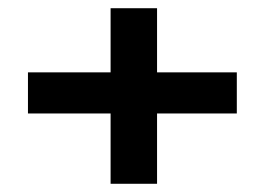

<svg xmlns="http://www.w3.org/2000/svg" viewBox="-20 -550 640 467"><path d="M249 -103V-274H48V-374H249V-530H362V-374H556V-274H362V-103Z"/></svg>

Font: Inconsolata Expanded ExtraBold
Style: Regular
Weight: 800
Width: 7
Monospace: yes
Designer: Raph Levien, Cyreal, Brenton Simpson
Foundry: Raph Levien, Cyreal, Google
Version: Version 3.001; ttfautohint (v1.8.2.53-6de2)